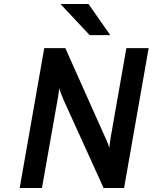

<svg xmlns="http://www.w3.org/2000/svg" viewBox="-20 -941 764 961"><path d="M78.5 0 201.5 -700H307L507 -252.5Q511.5 -243.5 517.8 -227.8Q524 -212 527 -200.5Q528 -212.5 530 -227.2Q532 -242 534 -253L612.5 -700H724L601 0H498.5L300 -437Q297 -443.5 292.2 -455.5Q287.5 -467.5 283 -479.5Q278.5 -491.5 276 -499.5Q275.5 -492.5 274 -480.2Q272.5 -468 270.5 -455.5Q268.5 -443 267 -435.5L190 0ZM429 -765 282.5 -921H423L532 -765Z"/></svg>

Font: Overpass SemiBold
Style: Italic
Weight: 600
Italic angle: -10°
Designer: Delve Withrington, Dave Bailey, Thomas Jockin
Foundry: Delve Fonts LLC
Version: Version 4.000